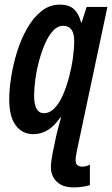

<svg xmlns="http://www.w3.org/2000/svg" viewBox="-20 -572 486 833"><path d="M300 241Q251 241 226 216Q201 191 201 155Q201 140 203 124.5Q205 109 208 94L224 17Q227 4 232.5 -17.5Q238 -39 245 -63H242Q193 10 125 10Q76 10 48 -28.5Q20 -67 20 -140Q20 -184 28.5 -238Q37 -292 54 -347Q71 -402 97.5 -448.5Q124 -495 159.5 -523.5Q195 -552 240 -552Q279 -552 300.5 -532.5Q322 -513 332 -474H334L356 -542H446L313 85Q311 96 309.5 105.5Q308 115 308 124Q308 139 316.5 145Q325 151 336 151Q356 151 370 142V231Q359 235 340 238Q321 241 300 241ZM171 -81Q196 -81 217 -103Q238 -125 253.5 -161Q269 -197 280 -239Q291 -281 296.5 -322Q302 -363 302 -394Q302 -460 254 -460Q230 -460 210.5 -439Q191 -418 176 -384Q161 -350 150 -309.5Q139 -269 133.5 -229Q128 -189 128 -157Q128 -81 171 -81Z"/></svg>

Font: Noto Sans ExtraCondensed SemiBold
Style: Italic
Weight: 600
Width: 2
Italic angle: -12°
Designer: Monotype Design Team
Foundry: Monotype Imaging Inc.
Version: Version 2.013; ttfautohint (v1.8.4.7-5d5b)